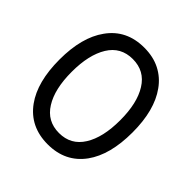

<svg xmlns="http://www.w3.org/2000/svg" viewBox="-190 -853 1008 1008"><g transform="rotate(45 314.0 -349.0)"><path d="M314 -708Q381 -708 432 -682Q483 -656 517 -608Q585 -514 585 -349Q585 -183 517 -89Q445 10 314 10Q183 10 111 -89Q43 -183 43 -349Q43 -514 111 -608Q182 -708 314 -708ZM314 -74Q402 -74 448 -148Q494 -221 494 -349Q494 -476 448 -549Q402 -623 313.5 -623Q225 -623 179.5 -549Q134 -475 134 -349Q134 -221 180 -148Q226 -74 314 -74Z"/></g></svg>

Font: Varela Round
Style: Regular
Weight: 400
Designer: Joe Prince
Foundry: Joe Prince
Version: Version 1.000